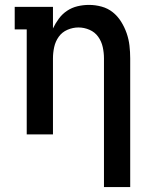

<svg xmlns="http://www.w3.org/2000/svg" viewBox="-20 -548 640 783"><path d="M404 215V-310Q404 -333 399 -356Q394 -379 380.5 -398Q367 -417 345 -426.5Q323 -436 300 -436Q277 -436 255 -426.5Q233 -417 219.5 -398Q206 -379 201 -356Q196 -333 196 -310V0H89V-428H40V-520H196V-432Q206 -453 220 -472Q234 -491 253.5 -504Q273 -517 296 -522.5Q319 -528 343 -528Q369 -528 394.5 -521Q420 -514 440 -498Q460 -482 474 -459.5Q488 -437 496.5 -412.5Q505 -388 508 -362Q511 -336 511 -310V215Z"/></svg>

Font: Iosevka Etoile Semibold
Style: Regular
Weight: 600
Designer: Belleve Invis
Foundry: Belleve Invis
Version: Version 22.1.2; ttfautohint (v1.8.4)